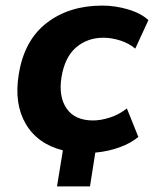

<svg xmlns="http://www.w3.org/2000/svg" viewBox="-20 -537 565 687"><path d="M184 130 205 1Q114 -22 72 -94Q30 -166 47 -270Q66 -392 146.5 -454.5Q227 -517 346 -517Q392 -517 438 -503.5Q484 -490 511 -465L464 -363Q442 -382 410.5 -392Q379 -402 350 -402Q293 -402 252.5 -367.5Q212 -333 200 -261Q189 -191 218.5 -148.5Q248 -106 313 -106Q341 -106 373.5 -116.5Q406 -127 434 -149L475 -47Q449 -25 408 -10Q367 5 321 9L302 130Z"/></svg>

Font: Winston
Style: Bold Italic
Weight: 700
Italic angle: -9°
Designer: Original fonts by Vernon Adams / Changes by Cristiano Sobral
Foundry: Original fonts by Vernon Adams / Changes by Cristiano Sobral
Version: Version 2.503;July 17, 2020;FontCreator 13.0.0.2655 64-bit